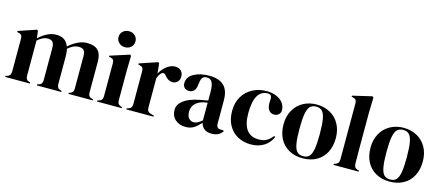

<svg xmlns="http://www.w3.org/2000/svg" viewBox="-50 -1224 4049 1763"><g transform="rotate(15 1974.5 -343.0)"><path d="M20 -10 34 -14Q52 -19 60 -30.5Q68 -42 69 -63V-210V-265V-376Q69 -398 62 -408.5Q55 -419 35 -423L20 -427V-437L191 -495L201 -485L209 -417Q244 -452 287 -474Q330 -496 373 -496Q421 -496 450 -476.5Q479 -457 494 -416Q534 -453 579 -474.5Q624 -496 667 -496Q738 -496 771.5 -462Q805 -428 805 -355V-210V-62Q805 -42 813.5 -30Q822 -18 841 -13L852 -10V0H621V-10L631 -13Q649 -19 657 -30.5Q665 -42 665 -63V-210V-369Q665 -410 650.5 -426Q636 -442 602 -442Q576 -442 551.5 -431Q527 -420 500 -396Q508 -368 508 -321V-210V-62Q509 -41 517 -29.5Q525 -18 544 -13L553 -10V0H321V-10L335 -14Q354 -20 361.5 -31.5Q369 -43 369 -63V-210V-368Q369 -408 354.5 -425Q340 -442 305 -442Q262 -442 211 -397V-210V-62Q211 -42 219 -30Q227 -18 246 -13L255 -10V0H20Z M930 -624Q930 -657 953.5 -678.5Q977 -700 1011 -700Q1045 -700 1068 -678.5Q1091 -657 1091 -624Q1091 -591 1068 -569.5Q1045 -548 1011 -548Q977 -548 953.5 -569.5Q930 -591 930 -624ZM893 -10 907 -14Q926 -20 934 -31.5Q942 -43 942 -64V-210V-258V-377Q942 -399 934.5 -409Q927 -419 907 -423L893 -426V-436L1076 -495L1086 -485L1083 -343V-210V-63Q1083 -42 1091 -30.5Q1099 -19 1117 -13L1127 -10V0H893Z M1171 -10 1186 -14Q1205 -20 1213 -31.5Q1221 -43 1221 -63V-210V-266V-376Q1221 -398 1213 -408.5Q1205 -419 1186 -423L1171 -427V-437L1343 -495L1353 -485L1362 -399V-391Q1384 -434 1423.5 -465Q1463 -496 1503 -496Q1540 -496 1560.5 -475.5Q1581 -455 1581 -422Q1581 -389 1562 -370Q1543 -351 1515 -351Q1473 -351 1441 -393L1439 -395Q1427 -410 1414 -410Q1402 -410 1392 -398Q1377 -384 1363 -348V-210V-69Q1363 -48 1371.5 -36Q1380 -24 1398 -19L1430 -10V0H1171Z M1600 -113Q1600 -162 1649.5 -200.5Q1699 -239 1799 -259L1877 -273V-352Q1877 -419 1861 -447Q1845 -475 1809 -475Q1784 -475 1770.5 -459Q1757 -443 1753 -406L1751 -395Q1749 -353 1730.5 -332.5Q1712 -312 1683 -312Q1656 -312 1639.5 -328Q1623 -344 1623 -371Q1623 -430 1682 -463Q1741 -496 1829 -496Q1921 -496 1968 -451.5Q2015 -407 2015 -311V-90Q2015 -45 2057 -45H2079L2088 -37Q2068 -11 2044.5 1Q2021 13 1983 13Q1940 13 1914.5 -6.5Q1889 -26 1880 -62Q1844 -23 1813 -4Q1782 15 1737 15Q1677 15 1638.5 -19Q1600 -53 1600 -113ZM1877 -85V-253L1834 -245Q1786 -232 1759.5 -203Q1733 -174 1733 -128Q1733 -88 1751.5 -67Q1770 -46 1798 -46Q1817 -46 1834.5 -55Q1852 -64 1877 -85Z M2113 -239Q2113 -318 2148 -376Q2183 -434 2242.5 -465Q2302 -496 2374 -496Q2429 -496 2470 -477.5Q2511 -459 2532.5 -428.5Q2554 -398 2554 -364Q2554 -337 2537 -321Q2520 -305 2493 -305Q2461 -305 2443 -329.5Q2425 -354 2425 -395Q2425 -408 2426 -418.5Q2427 -429 2427 -437Q2427 -446 2426 -450Q2422 -466 2414 -472Q2406 -478 2390 -478Q2262 -478 2262 -256Q2262 -48 2415 -48Q2460 -48 2489 -64Q2518 -80 2547 -116L2557 -108Q2532 -49 2480 -17Q2428 15 2357 15Q2288 15 2232.5 -14.5Q2177 -44 2145 -101.5Q2113 -159 2113 -239Z M2601 -242Q2601 -318 2633.5 -376Q2666 -434 2722.5 -465Q2779 -496 2850 -496Q2921 -496 2977.5 -465Q3034 -434 3066 -376.5Q3098 -319 3098 -242Q3098 -164 3067.5 -106Q3037 -48 2981 -16.5Q2925 15 2850 15Q2775 15 2718.5 -16.5Q2662 -48 2631.5 -106Q2601 -164 2601 -242ZM2946 -240Q2946 -333 2936.5 -384Q2927 -435 2906.5 -455.5Q2886 -476 2850 -476Q2814 -476 2793 -455.5Q2772 -435 2762.5 -384Q2753 -333 2753 -240Q2753 -147 2762.5 -96Q2772 -45 2793 -25Q2814 -5 2850 -5Q2886 -5 2906.5 -25Q2927 -45 2936.5 -96Q2946 -147 2946 -240Z M3141 -10 3153 -14Q3172 -20 3180.5 -32Q3189 -44 3189 -64V-210V-599Q3189 -619 3181 -629.5Q3173 -640 3153 -645L3140 -648V-658L3323 -701L3335 -692L3331 -552V-210L3332 -64Q3332 -43 3340 -31Q3348 -19 3367 -13L3380 -10V0H3141Z M3428 -242Q3428 -318 3460.5 -376Q3493 -434 3549.5 -465Q3606 -496 3677 -496Q3748 -496 3804.5 -465Q3861 -434 3893 -376.5Q3925 -319 3925 -242Q3925 -164 3894.5 -106Q3864 -48 3808 -16.5Q3752 15 3677 15Q3602 15 3545.5 -16.5Q3489 -48 3458.5 -106Q3428 -164 3428 -242ZM3773 -240Q3773 -333 3763.5 -384Q3754 -435 3733.5 -455.5Q3713 -476 3677 -476Q3641 -476 3620 -455.5Q3599 -435 3589.5 -384Q3580 -333 3580 -240Q3580 -147 3589.5 -96Q3599 -45 3620 -25Q3641 -5 3677 -5Q3713 -5 3733.5 -25Q3754 -45 3763.5 -96Q3773 -147 3773 -240Z"/></g></svg>

Font: DeepMind Serif Display
Style: Regular
Weight: 800
Designer: Frank Grießhammer / Modifications: Colophon Foundry
Foundry: Colophon Foundry
Version: Version 5.002